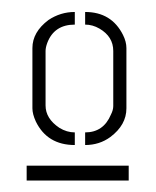

<svg xmlns="http://www.w3.org/2000/svg" viewBox="-20 -704 265 327"><path d="M25.4 -396.5V-421.9H199.2V-396.5ZM35.2 -519.5V-622.1Q35.2 -649.4 62.5 -669.9Q83 -683.6 107.4 -683.6V-662.1Q72.3 -662.1 60.5 -630.9Q57.6 -623 57.6 -617.2V-524.4Q57.6 -502 81.1 -486.3Q93.8 -478.5 107.4 -478.5V-457Q60.5 -457 41 -497.1Q35.2 -509.8 35.2 -519.5ZM125 -457V-478.5Q156.2 -478.5 168.9 -508.8Q172.9 -516.6 172.9 -523.4V-617.2Q172.9 -641.6 149.4 -655.3Q137.7 -662.1 125 -662.1V-683.6Q169.9 -683.6 189.5 -644.5Q195.3 -632.8 195.3 -622.1V-519.5Q195.3 -491.2 168 -470.7Q149.4 -457 125 -457Z"/></svg>

Font: Post No Bills Jaffna
Style: Regular
Weight: 400
Designer: Kosala Senevirathne, Siva Puranthara, Lasantha Premarathna, Tharique Azeez
Foundry: Mooniak
Version: Version 1.220 ; ttfautohint (v1.6)